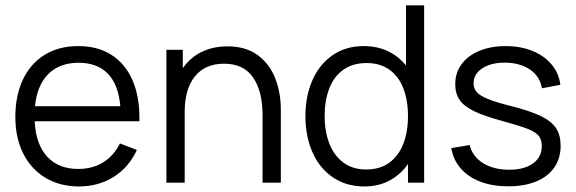

<svg xmlns="http://www.w3.org/2000/svg" viewBox="-20 -668 2106 702"><path d="M267.6 -438.5Q198.2 -438.5 157 -397.7Q115.7 -356.9 107.9 -279.8H419.9Q413.1 -358.4 374.5 -398.4Q335.9 -438.5 267.6 -438.5ZM106.9 -224.6Q110.8 -141.1 152.1 -95.7Q193.4 -50.3 266.1 -50.3Q317.9 -50.3 356.9 -74.2Q396 -98.1 418.5 -143.6L480.5 -119.6Q451.2 -56.2 395.5 -21.2Q339.8 13.7 268.6 13.7Q198.7 13.7 146 -18.1Q93.3 -49.8 64.7 -107.2Q36.1 -164.6 36.1 -240.7Q36.1 -319.3 64.2 -377.9Q92.3 -436.5 144 -468Q195.8 -499.5 266.1 -499.5Q335.9 -499.5 386 -468.3Q436 -437 462.9 -378.2Q489.7 -319.3 489.7 -238.8V-224.6Z M811.5 -498.5Q880.4 -498.5 924.1 -465.1Q967.8 -431.6 987.3 -379.2Q1006.8 -326.7 1006.8 -267.1V0H939.9V-248Q939.9 -334 905.5 -384.5Q871.1 -435.1 799.3 -435.1Q730 -435.1 692.6 -388.7Q655.3 -342.3 655.3 -259.3V0H588.4V-485.8H648.4V-418.5Q675.3 -457.5 717 -478Q758.8 -498.5 811.5 -498.5Z M1318.8 -48.3Q1369.1 -48.3 1403.3 -73.2Q1437.5 -98.1 1454.6 -142.1Q1471.7 -186 1471.7 -243.7Q1471.7 -301.3 1454.6 -345.2Q1437.5 -389.2 1403.6 -413.3Q1369.6 -437.5 1320.3 -437.5Q1269.5 -437.5 1234.9 -412.6Q1200.2 -387.7 1183.6 -343.8Q1167 -299.8 1167 -243.7Q1167 -187 1184.3 -142.8Q1201.7 -98.6 1235.6 -73.5Q1269.5 -48.3 1318.8 -48.3ZM1464.4 -648.4H1530.8V0H1471.7V-68.4Q1444.3 -29.3 1404.1 -7.8Q1363.8 13.7 1312 13.7Q1245.6 13.7 1196.8 -19.8Q1147.9 -53.2 1122.3 -111.6Q1096.7 -169.9 1096.7 -243.7Q1096.7 -316.4 1122.3 -374.8Q1147.9 -433.1 1196.3 -466.3Q1244.6 -499.5 1309.1 -499.5Q1358.9 -499.5 1397.7 -481.2Q1436.5 -462.9 1464.4 -428.7Z M1837.9 13.2Q1781.2 13.2 1737.1 -3.4Q1692.9 -20 1665.3 -51.3Q1637.7 -82.5 1629.9 -126.5L1697.3 -137.7Q1707.5 -95.7 1746.3 -71.5Q1785.2 -47.4 1841.8 -47.4Q1897 -47.4 1929 -70.6Q1960.9 -93.8 1960.9 -133.8Q1960.9 -156.7 1950.2 -170.7Q1939.5 -184.6 1910.4 -196.3Q1881.3 -208 1816.9 -225.6Q1750 -243.7 1712.9 -261.7Q1675.8 -279.8 1660.2 -303Q1644.5 -326.2 1644.5 -360.8Q1644.5 -401.9 1667.7 -433.3Q1690.9 -464.8 1732.9 -482.2Q1774.9 -499.5 1829.1 -499.5Q1883.3 -499.5 1927 -481.7Q1970.7 -463.9 1997.3 -431.6Q2023.9 -399.4 2028.8 -357.9L1961.4 -345.2Q1954.1 -389.2 1917.2 -414.1Q1880.4 -439 1823.7 -439Q1791 -439 1765.6 -429.4Q1740.2 -419.9 1725.8 -403.1Q1711.4 -386.2 1711.4 -363.8Q1711.4 -343.8 1723.6 -330.6Q1735.8 -317.4 1765.6 -305.4Q1795.4 -293.5 1854 -278.8Q1922.4 -261.2 1960 -242.4Q1997.6 -223.6 2013.7 -198.2Q2029.8 -172.9 2029.8 -134.3Q2029.8 -89.4 2006.8 -55.9Q1983.9 -22.5 1940.7 -4.6Q1897.5 13.2 1837.9 13.2Z"/></svg>

Font: Potro Sans Bangla
Style: Regular
Weight: 400
Designer: Jayed Ahsan Saad
Foundry: Codepotro
Version: Potro Sans Bangla; Version 0.905